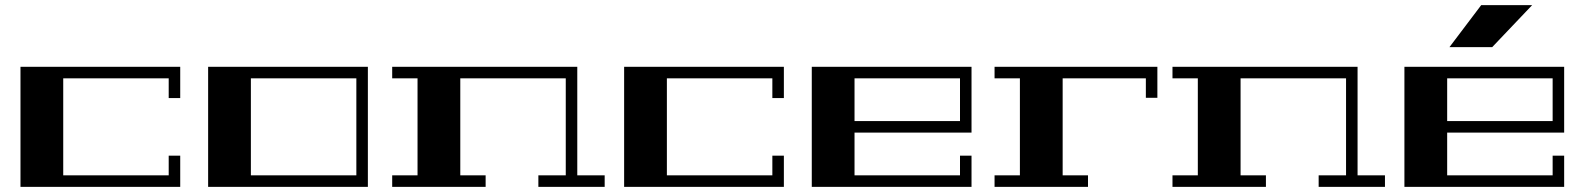

<svg xmlns="http://www.w3.org/2000/svg" viewBox="-20 -730 6184 750"><path d="M639 -122H684V0H60V-469H684V-347H639V-424H227V-45H639Z M1417 0H793V-469H1417ZM1372 -424H960V-45H1372Z M1512 -469H2235V-45H2342V0H2083V-45H2190V-424H1778V-45H1877V0H1512V-45H1611V-424H1512Z M2997 -122H3042V0H2418V-469H3042V-347H2997V-424H2585V-45H2997Z M3151 -469H3775V-212H3318V-45H3730V-122H3775V0H3151ZM3318 -424V-257H3730V-424Z M4501 -469V-348H4456V-424H4131V-45H4230V0H3865V-45H3964V-424H3865V-469Z M4560 -469H5283V-45H5390V0H5131V-45H5238V-424H4826V-45H4925V0H4560V-45H4659V-424H4560Z M5466 -469H6090V-212H5633V-45H6045V-122H6090V0H5466ZM5633 -424V-257H6045V-424ZM5965 -710 5809 -546H5642L5766 -710Z"/></svg>

Font: Geostar Fill
Style: Regular
Weight: 400
Designer: Joe Prince
Foundry: Joe Prince
Version: Version 1.002